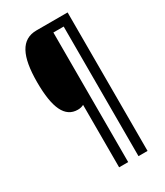

<svg xmlns="http://www.w3.org/2000/svg" viewBox="-217 -849 917 1065"><g transform="rotate(-30 242.0 -316.5)"><path d="M401 127V-760H202C103 -760 61 -675 61 -509C61 -344 99 -264 181 -264C196 -264 208 -267 219 -273V127H277V-703H343V127Z"/></g></svg>

Font: Noto Sans Gurmukhi UI ExtraCondensed
Style: Regular
Weight: 400
Width: 2
Designer: Jelle Bosma - Monotype Design Team
Foundry: Monotype Imaging Inc.
Version: Version 2.004